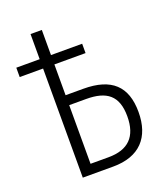

<svg xmlns="http://www.w3.org/2000/svg" viewBox="-136 -832 804 926"><g transform="rotate(-20 266.5 -368.5)"><path d="M129 0H285C421 0 490 -76 490 -206C490 -338 422 -402 278 -402H187V-560H347V-608H187V-737H129V-608H9V-560H129ZM187 -50V-351H274C379 -351 432 -311 432 -205C432 -101 381 -50 279 -50Z"/></g></svg>

Font: Noto Sans Display SemiCondensed Light
Style: Regular
Weight: 300
Width: 4
Designer: Monotype Design Team
Foundry: Monotype Imaging Inc.
Version: Version 1.900